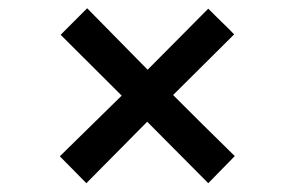

<svg xmlns="http://www.w3.org/2000/svg" viewBox="-20 -482 667 456"><path d="M269 -254.9 124 -399.4 187 -462.4 330.6 -316.4 474.6 -461.4Q483.4 -452.6 491 -445.1Q498.5 -437.5 505.9 -430.4Q513.2 -423.3 520.5 -416.3Q527.8 -409.2 536.1 -400.4L391.1 -256.3Q426.3 -221.2 463.9 -183.8Q501.5 -146.5 537.6 -111.3L474.6 -46.9L329.6 -192.9L185.1 -46.9L122.1 -110.8Z"/></svg>

Font: Atomic Age
Style: Regular
Weight: 400
Version: Version 1.007; ttfautohint (v1.4.1) -l 6 -r 46 -G 0 -x 0 -H 